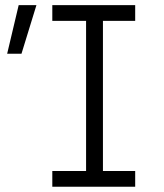

<svg xmlns="http://www.w3.org/2000/svg" viewBox="-20 -713 626 733"><path d="M179.7 0V-60.1H308.6V-633.3H179.7V-693.4H496.1V-633.3H373V-60.1H496.1V0ZM7.3 -507.8 51.3 -693.4H119.1L62 -507.8Z"/></svg>

Font: Cascadia Code NF Light
Style: Regular
Weight: 300
Monospace: yes
Designer: Aaron Bell
Foundry: Saja Typeworks
Version: Version 2404.023; ttfautohint (v1.8.4)